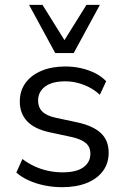

<svg xmlns="http://www.w3.org/2000/svg" viewBox="-20 -773 521 802"><path d="M239.8 8.9Q202.5 8.9 166.6 1.7Q130.8 -5.6 100.6 -19.2Q70.5 -32.7 48.1 -52.2L73.7 -108.8Q98.2 -90.1 125.9 -77.6Q153.5 -65.1 182.9 -59.1Q212.3 -53.1 241.8 -53.1Q298.8 -53.1 328.2 -74.1Q357.5 -95.1 357.5 -130.6Q357.5 -159.4 338.3 -175.6Q319.1 -191.8 278 -201L187 -220.5Q124.5 -234.1 93.6 -266.3Q62.7 -298.5 62.7 -349.4Q62.7 -393.7 86.5 -426.5Q110.4 -459.4 153.4 -477.3Q196.4 -495.3 252.6 -495.3Q286.6 -495.3 318 -488.3Q349.4 -481.2 376.8 -467.7Q404.2 -454.1 423.5 -433.6L396.9 -377Q377.9 -395.1 354 -407.7Q330 -420.3 304.3 -426.8Q278.6 -433.3 252.6 -433.3Q197.2 -433.3 168.1 -411.2Q139.1 -389.2 139.1 -352.7Q139.1 -324.8 156.8 -307.1Q174.5 -289.4 212.5 -281.2L303.5 -261.7Q368.5 -247.6 401.2 -217.2Q433.9 -186.7 433.9 -135.4Q433.9 -90.6 409.8 -58.3Q385.6 -25.9 342.1 -8.5Q298.5 8.9 239.8 8.9ZM210.7 -551.3 101.3 -752.8H157.4L249.3 -605.4L341.2 -752.8H397.3L287.9 -551.3Z"/></svg>

Font: Nunito Sans 12pt ExtraLight
Style: Regular
Weight: 200
Version: Version 3.101;gftools[0.9.27]